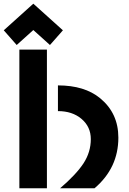

<svg xmlns="http://www.w3.org/2000/svg" viewBox="-20 -1001 684 1021"><path d="M482.9 0H299.8Q385.3 -73.2 424.3 -132.8Q462.9 -192.4 462.9 -261.2Q462.9 -327.1 413.1 -369.1Q364.3 -410.2 288.1 -410.2V-546.9Q429.7 -546.9 512.7 -478.5Q609.4 -398.9 609.4 -269Q609.4 -107.9 482.9 0ZM157.2 -981.4 314.5 -839.8 245.6 -761.7 157.2 -841.3 68.8 -761.7 0 -839.8ZM83 0V-737.3H229.5V0Z"/></svg>

Font: Newest Shape
Style: Bold
Weight: 700
Designer: Wojciech Kalinowski "wmk69" (wmk69@o2.pl)
Foundry: Wojciech Kalinowski "wmk69" (wmk69@o2.pl)
Version: Version 1.0.0; 2022-02-24